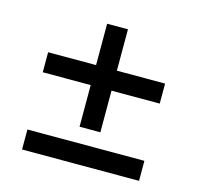

<svg xmlns="http://www.w3.org/2000/svg" viewBox="-81 -612 699 677"><g transform="rotate(15 268.5 -274.0)"><path d="M306 -151H230V-303H55V-376H230V-527H306V-376H482V-303H306ZM482 -94V-21H55V-94Z"/></g></svg>

Font: Gemunu Libre SemiBold
Style: Regular
Weight: 600
Designer: Puspanada Ekanayake, Sola Matas, Pathum Egodawatta, Kosala Senevirathne
Foundry: mooniak
Version: Version 1.100